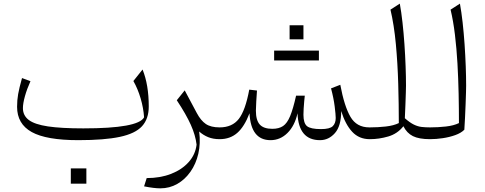

<svg xmlns="http://www.w3.org/2000/svg" viewBox="-20 -756 2633 1043"><path d="M762.7 -118.7Q759.3 -169.4 743.9 -221.7Q728.5 -273.9 704.6 -315.9L754.4 -378.4Q788.1 -295.4 788.1 -177.7Q788.1 -110.4 751.5 -70.3Q714.8 -30.3 631.1 -12.5Q547.4 5.4 405.8 5.4Q231.4 5.4 152.1 -38.8Q72.8 -83 72.8 -175.8Q72.8 -211.9 78.6 -245.1Q84.5 -278.3 99.6 -332L145.5 -314.9Q126.5 -272.9 115.5 -233.6Q104.5 -194.3 104.5 -168.5Q104.5 -128.4 136.5 -104.2Q168.5 -80.1 240.5 -69.3Q312.5 -58.6 432.6 -58.6Q731 -58.6 762.7 -118.7ZM364.7 158.7H449.2V241.7H364.7Z M983.4 -265.1 1049.3 -141.6Q1070.8 -101.1 1098.1 -82.5Q1125.5 -64 1172.9 -64H1173.3V0H1172.9Q1137.7 0 1110.8 -11Q1084 -22 1062 -41.5Q1070.3 22.9 1057.4 78.9Q1044.4 134.8 1014.6 177Q984.9 219.2 942.9 243.2Q900.9 267.1 851.1 267.1Q816.4 267.1 762.7 256.3L776.9 211.4Q850.6 211.4 909.4 188.5Q968.3 165.5 1004.9 124.5Q1041.5 83.5 1047.9 29.8Q1042 -21 1016.8 -77.4Q991.7 -133.8 940.4 -211.4Z M1718.3 5.4Q1601.6 5.4 1596.2 -140.6Q1581.1 -72.8 1541.7 -33.7Q1502.4 5.4 1449.7 5.4Q1342.8 5.4 1335.4 -140.6Q1307.6 -67.9 1268.8 -33.9Q1230 0 1173.3 0Q1158.7 0 1158.7 -30.8V-33.2Q1158.7 -64 1173.3 -64Q1241.2 -64 1277.1 -109.9Q1313 -155.8 1334 -269L1376 -264.2Q1374 -238.3 1372.1 -205.1Q1370.1 -171.9 1370.1 -154.8Q1370.1 -103 1391.1 -79.6Q1412.1 -56.2 1459.5 -56.2Q1495.1 -56.2 1517.6 -71.3Q1540 -86.4 1556.2 -125.5Q1572.3 -164.6 1588.4 -236.3H1635.7Q1634.3 -225.6 1632.6 -206.3Q1630.9 -187 1629.6 -166.7Q1628.4 -146.5 1628.4 -132.8Q1628.4 -86.4 1647.9 -70.6Q1667.5 -54.7 1723.6 -54.7Q1771.5 -54.7 1787.6 -70.6Q1803.7 -86.4 1803.7 -115.2Q1803.7 -132.8 1798.1 -177.7Q1792.5 -222.7 1778.3 -275.9L1828.6 -295.4Q1850.1 -179.7 1883.5 -121.8Q1917 -64 1986.3 -64H1989.7V0H1988.3Q1930.7 0 1893.3 -40Q1856 -80.1 1833.5 -152.8Q1833.5 -71.8 1799.6 -33.2Q1765.6 5.4 1718.3 5.4ZM1469.2 -427.7V-481H1712.4V-427.7ZM1553.2 -618.7H1628.4V-542.5H1553.2Z M2151.9 -736.3Q2160.2 -690.4 2166.5 -633.5Q2172.9 -576.7 2177 -516.1Q2181.2 -455.6 2183.3 -397.5Q2185.5 -339.4 2185.5 -291Q2185.5 -279.8 2184.6 -252Q2183.6 -224.1 2182.4 -187.7Q2181.2 -151.4 2179.2 -113.8Q2206.5 -89.8 2228 -79.3Q2249.5 -68.8 2270.3 -66.4Q2291 -64 2315.9 -64H2316.4V0H2315.9Q2255.9 0 2222.9 -16.6Q2189.9 -33.2 2171.4 -70.3Q2139.2 -29.3 2089.1 -14.6Q2039.1 0 1989.7 0Q1975.1 0 1975.1 -30.8V-33.2Q1975.1 -64 1989.7 -64Q2033.2 -64 2075.9 -68.8Q2118.7 -73.7 2146.5 -87.4Q2146.5 -189.5 2143.3 -300.5Q2140.1 -411.6 2130.4 -516.4Q2120.6 -621.1 2101.1 -703.6Z M2478.5 -736.3Q2486.8 -690.4 2493.2 -633.5Q2499.5 -576.7 2503.7 -515.9Q2507.8 -455.1 2510 -397.2Q2512.2 -339.4 2512.2 -291Q2512.2 -281.7 2511.5 -254.2Q2510.7 -226.6 2509.3 -189.7Q2507.8 -152.8 2506.1 -116Q2504.4 -79.1 2502.4 -51.3Q2484.4 -33.2 2452.9 -22Q2421.4 -10.7 2385.5 -5.4Q2349.6 0 2316.4 0Q2301.8 0 2301.8 -30.8V-33.2Q2301.8 -64 2316.4 -64Q2359.9 -64 2402.6 -68.8Q2445.3 -73.7 2473.1 -87.4Q2473.1 -164.1 2471.4 -246.3Q2469.7 -328.6 2465.1 -410.4Q2460.4 -492.2 2451.4 -567.1Q2442.4 -642.1 2427.7 -703.6Z"/></svg>

Font: Pinar-DS3-FD Light
Style: Regular
Weight: 300
Designer: Amin Abedi
Version: Version 3.000